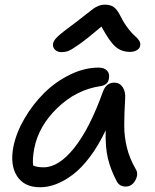

<svg xmlns="http://www.w3.org/2000/svg" viewBox="-20 -788 661 818"><path d="M242.2 -565.9Q224.1 -565.9 213.9 -576.7Q203.6 -587.4 206.1 -603Q208.5 -615.7 225.8 -632.3Q243.2 -648.9 304.2 -693.8Q323.7 -708.5 346.9 -727.1Q370.1 -745.6 378.7 -751.7Q387.2 -757.8 399.7 -762.9Q412.1 -768.1 426.8 -768.1Q451.2 -768.1 465.6 -757.3Q480 -746.6 494.1 -717.8Q508.8 -688.5 526.4 -666Q543.9 -643.6 555.2 -634.3Q566.4 -625 573 -614.7Q579.6 -604.5 577.1 -592.8Q575.2 -581.5 563 -574.2Q550.8 -566.9 534.2 -566.9Q498 -566.9 472.7 -588.4Q447.3 -609.9 412.1 -674.8Q354 -625 318.4 -599.9Q282.7 -574.7 270 -570.3Q257.3 -565.9 242.2 -565.9ZM150.9 9.8Q83 9.8 52.5 -37.8Q22 -85.4 37.1 -163.1Q49.3 -223.1 84.7 -283.7Q120.1 -344.2 168.5 -392.1Q216.8 -439.9 278.3 -470Q339.8 -500 399.9 -500Q423.8 -500 436 -487.3Q448.2 -474.6 443.8 -452.1Q439.5 -425.3 407.2 -420.9Q304.2 -405.3 224.4 -328.1Q144.5 -251 126 -155.8Q117.7 -111.3 121.1 -83Q137.2 -75.2 166 -75.2Q230.5 -75.2 296.4 -158Q362.3 -240.7 418 -396Q432.1 -436 466.8 -436Q489.7 -436 502.7 -416.7Q515.6 -397.5 513.2 -367.2Q509.3 -303.2 509.3 -254.2Q509.3 -205.1 520.8 -158.7Q532.2 -112.3 558.1 -67.9Q571.3 -47.4 556.9 -20.3Q542.5 6.8 515.1 6.8Q488.8 6.8 477.1 -16.1Q452.1 -63.5 440.2 -111.1Q428.2 -158.7 430.2 -232.9Q399.9 -168.5 363.5 -120.1Q327.1 -71.8 290.5 -44.2Q253.9 -16.6 219 -3.4Q184.1 9.8 150.9 9.8Z"/></svg>

Font: Shantell Sans Normal
Style: Italic
Weight: 400
Italic angle: -11.31°
Designer: Stephen Nixon, Anya Danilova, Shantell Martin
Foundry: Arrow Type
Version: Version 1.006;[559af2be0]